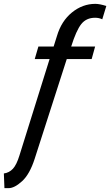

<svg xmlns="http://www.w3.org/2000/svg" viewBox="-129 -734 571 995"><path d="M422 -703 401 -634Q384 -642 364 -642Q318 -642 292 -609Q266 -576 240 -493H364L346 -428H217L51 88Q25 169 -14.5 205Q-54 241 -84 241H-106L-109 165Q-81 161 -62 140.5Q-43 120 -28 71L128 -428H51L70 -493H149L166 -547Q189 -625 244 -669.5Q299 -714 365 -714Q387 -714 422 -703Z"/></svg>

Font: Cabin
Style: Medium Italic
Weight: 500
Designer: Pablo Impallari
Foundry: Pablo Impallari. www.impallari.com Igino Marini. www.ikern.com
Version: Version 1.005